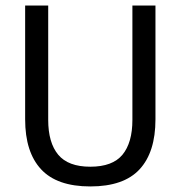

<svg xmlns="http://www.w3.org/2000/svg" viewBox="-20 -659 650 691"><path d="M305 12Q185 12 127.8 -49.8Q70.5 -111.5 70.5 -229.5V-639H153.5V-227.5Q153.5 -145.5 189.5 -102.2Q225.5 -59 305 -59Q385 -59 420.8 -102.2Q456.5 -145.5 456.5 -227.5V-639H539.5V-229.5Q539.5 -111.5 482.5 -49.8Q425.5 12 305 12Z"/></svg>

Font: Anek Latin Medium
Style: Regular
Weight: 400
Version: Version 1.003